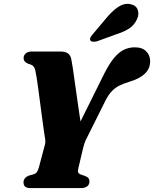

<svg xmlns="http://www.w3.org/2000/svg" viewBox="-20 -964 790 984"><path d="M353.5 -263 516 -590Q541.5 -640 566 -668.8Q590.5 -697.5 616 -709.5Q641.5 -721.5 670.5 -721.5Q709 -721.5 729.2 -701.2Q749.5 -681 749.5 -650Q749.5 -612.5 722.5 -586.5Q695.5 -560.5 644.5 -545.5Q615 -536.5 593.2 -526Q571.5 -515.5 554.2 -497.8Q537 -480 521 -449.5L427.5 -262Q417.5 -244 413.2 -230.5Q409 -217 406 -205.5L381 -99.5Q377.5 -87 381 -80Q384.5 -73 394.5 -69.5L416.5 -62Q430 -56.5 434.2 -49.5Q438.5 -42.5 438.5 -34.5Q438.5 -18 426.8 -9Q415 0 395.5 0H136.5Q116 0 108.2 -8Q100.5 -16 100.5 -29.5Q100.5 -52.5 127.5 -64L151.5 -70.5Q164 -74.5 169.2 -82.2Q174.5 -90 179 -105L209 -218Q214 -234 211.5 -251.5Q209 -269 206 -286Q204.5 -296 201.2 -320.2Q198 -344.5 193.5 -377.2Q189 -410 184.5 -445.5Q180 -481 175.5 -513.5Q171 -546 167.2 -569.8Q163.5 -593.5 161 -603Q157.5 -618 149.8 -625.5Q142 -633 125 -637Q114 -641.5 107.8 -648.2Q101.5 -655 101 -665.5Q101 -681 112.2 -690.5Q123.5 -700 143.5 -700H288.5Q315 -700 328.8 -689.8Q342.5 -679.5 346 -657.5Q348.5 -645.5 353 -615.8Q357.5 -586 363 -546Q368.5 -506 374.8 -462.5Q381 -419 387 -378.5Q393 -338 397.8 -307.2Q402.5 -276.5 405.5 -263.5ZM531 -878.5Q560.5 -912.5 589.5 -930.8Q618.5 -949 649.5 -942.5Q678 -936.5 686 -913Q694 -889.5 682 -865.5Q669 -836.5 643.8 -819.2Q618.5 -802 579.5 -789.5L477.5 -752.5Q467 -749.5 456.8 -750.2Q446.5 -751 443 -757.5Q439.5 -765 444 -773Q448.5 -781 456.5 -790Z"/></svg>

Font: Fraunces ExtraBold
Style: Italic
Weight: 800
Italic angle: -16°
Version: Version 1.000;[b76b70a41]